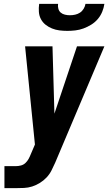

<svg xmlns="http://www.w3.org/2000/svg" viewBox="-20 -975 561 995"><path d="M3 0V-114H62Q75 -114 88.5 -117.5Q102 -121 112 -130.5Q122 -140 128.5 -152Q135 -164 140 -177L161 -226L110 -735H252L262 -386L379 -735H521L266 -132Q257 -112 247 -92Q237 -72 221.5 -55.5Q206 -39 186.5 -27Q167 -15 146.5 -8.5Q126 -2 104.5 -1Q83 0 62 0ZM329 -815Q308 -815 288 -817.5Q268 -820 249.5 -827.5Q231 -835 216 -847Q201 -859 192 -876Q183 -893 181.5 -913.5Q180 -934 183 -955H281Q279 -942 282.5 -929.5Q286 -917 295 -909.5Q304 -902 316.5 -899Q329 -896 342 -896Q356 -896 369.5 -899Q383 -902 394.5 -909.5Q406 -917 413.5 -929.5Q421 -942 423 -955H521Q518 -934 509.5 -913.5Q501 -893 486.5 -876Q472 -859 452.5 -847Q433 -835 412.5 -827.5Q392 -820 371 -817.5Q350 -815 329 -815Z"/></svg>

Font: Iosevka SS04 Heavy Oblique
Style: Regular
Weight: 900
Italic angle: -9°
Monospace: yes
Designer: Belleve Invis
Foundry: Belleve Invis
Version: Version 19.0.0; ttfautohint (v1.8.4)